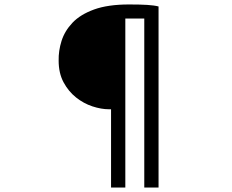

<svg xmlns="http://www.w3.org/2000/svg" viewBox="-20 -784 1040 861"><path d="M469 -294Q434 -294 394.5 -307Q355 -320 321 -347Q287 -374 265 -415Q243 -456 243 -512Q242 -556 256 -600.5Q270 -645 305 -682Q340 -719 402 -741.5Q464 -764 559 -764Q609 -764 640.5 -762Q672 -760 691 -755V57H627V-701H542V57H478V-294Z"/></svg>

Font: Chiron Sans HK TT
Style: Regular
Weight: 400
Designer: Ryoko NISHIZUKA 西塚涼子 (kana, bopomofo & ideographs); Paul D. Hunt (Latin, Greek & Cyrillic); Sandoll Communications 산돌커뮤니
Foundry: Adobe
Version: Version 2.022;hotconv 1.0.109;makeotfexe 2.5.65596